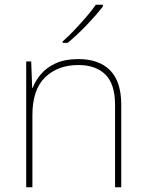

<svg xmlns="http://www.w3.org/2000/svg" viewBox="-20 -786 613 806"><path d="M309 -538Q395 -538 442 -491Q489 -444 489 -346V0H463V-345Q463 -433 422.5 -473Q382 -513 309 -513Q223 -513 169.5 -461.5Q116 -410 116 -302V0H90V-528H111L115 -417H117Q129 -448 152.5 -475.5Q176 -503 214.5 -520.5Q253 -538 309 -538ZM412 -759Q386 -725 345 -682Q304 -639 264 -606H243V-612Q266 -632 292.5 -660Q319 -688 343.5 -716.5Q368 -745 382 -766H412Z"/></svg>

Font: Noto Sans Sinhala UI Thin
Style: Regular
Weight: 100
Designer: Jelle Bosma - Monotype Design Team
Foundry: Monotype Imaging Inc.
Version: Version 2.006; ttfautohint (v1.8.4.7-5d5b)